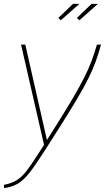

<svg xmlns="http://www.w3.org/2000/svg" viewBox="-57 -750 543 994"><path d="M-37 207Q4 199 29.5 183Q55 167 77.5 138.5Q100 110 130 63L171 0L52 -519H74L186 -25L244 -117Q291 -192 323.5 -247.5Q356 -303 378.5 -347.5Q401 -392 416.5 -433Q432 -474 445 -519H466Q453 -471 437.5 -429Q422 -387 399.5 -342Q377 -297 343 -239.5Q309 -182 259 -103L177 26Q141 82 115 118.5Q89 155 66.5 176.5Q44 198 20 208.5Q-4 219 -35 224ZM258 -645 245 -657 321 -730H354ZM354 -645 341 -657 417 -730H450Z"/></svg>

Font: Raleway Thin
Style: Italic
Weight: 100
Italic angle: -12°
Designer: Matt McInerney, Pablo Impallari, Rodrigo Fuenzalida
Foundry: Matt McInerney, Pablo Impallari, Rodrigo Fuenzalida
Version: Version 4.026